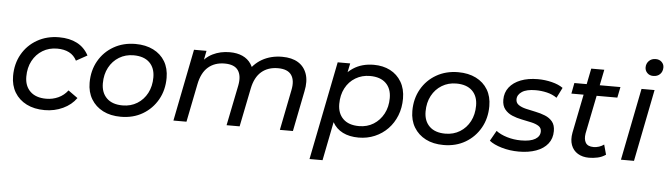

<svg xmlns="http://www.w3.org/2000/svg" viewBox="-54 -985 4888 1407"><g transform="rotate(5 2390.0 -281.5)"><path d="M290 6Q213 6 156.5 -22.5Q100 -51 69 -102.5Q38 -154 38 -223Q38 -313 78 -383.5Q118 -454 189 -494.5Q260 -535 350 -535Q427 -535 482 -506.5Q537 -478 568 -420L487 -375Q467 -414 430.5 -432.5Q394 -451 343 -451Q283 -451 236 -422.5Q189 -394 162 -343.5Q135 -293 135 -227Q135 -158 176.5 -118Q218 -78 294 -78Q341 -78 382.5 -97Q424 -116 452 -153L522 -103Q486 -52 424 -23Q362 6 290 6Z M850 6Q774 6 718.5 -22.5Q663 -51 632 -102.5Q601 -154 601 -223Q601 -313 641 -383.5Q681 -454 751.5 -494.5Q822 -535 912 -535Q987 -535 1043 -507Q1099 -479 1129.5 -428Q1160 -377 1160 -307Q1160 -217 1120 -146.5Q1080 -76 1010.5 -35Q941 6 850 6ZM856 -78Q916 -78 963 -107Q1010 -136 1036.5 -186.5Q1063 -237 1063 -302Q1063 -372 1022 -411.5Q981 -451 905 -451Q846 -451 799 -422.5Q752 -394 725 -343.5Q698 -293 698 -227Q698 -158 739 -118Q780 -78 856 -78Z M1991 -535Q2062 -535 2108 -507Q2154 -479 2172.5 -425.5Q2191 -372 2175 -297L2116 0H2020L2079 -297Q2094 -369 2066.5 -409Q2039 -449 1967 -449Q1894 -449 1846 -408Q1798 -367 1781 -283L1724 0H1628L1688 -297Q1702 -369 1674.5 -409Q1647 -449 1575 -449Q1502 -449 1454 -407.5Q1406 -366 1389 -280L1333 0H1237L1342 -530H1434L1404 -378L1386 -419Q1423 -479 1479.5 -507Q1536 -535 1605 -535Q1659 -535 1699 -517Q1739 -499 1762.5 -463.5Q1786 -428 1790 -378L1738 -388Q1779 -462 1843.5 -498.5Q1908 -535 1991 -535Z M2599 6Q2531 6 2482.5 -18.5Q2434 -43 2408 -89.5Q2382 -136 2382 -202Q2382 -302 2416 -376.5Q2450 -451 2513.5 -493Q2577 -535 2665 -535Q2733 -535 2785.5 -508Q2838 -481 2868.5 -429.5Q2899 -378 2899 -307Q2899 -239 2876.5 -182Q2854 -125 2813.5 -83Q2773 -41 2718 -17.5Q2663 6 2599 6ZM2255 194 2399 -530H2491L2463 -393L2432 -270L2418 -144L2351 194ZM2595 -78Q2655 -78 2701.5 -107Q2748 -136 2775 -186.5Q2802 -237 2802 -302Q2802 -372 2761 -411.5Q2720 -451 2644 -451Q2585 -451 2537.5 -422.5Q2490 -394 2463.5 -343.5Q2437 -293 2437 -227Q2437 -158 2478 -118Q2519 -78 2595 -78Z M3224 6Q3148 6 3092.5 -22.5Q3037 -51 3006 -102.5Q2975 -154 2975 -223Q2975 -313 3015 -383.5Q3055 -454 3125.5 -494.5Q3196 -535 3286 -535Q3361 -535 3417 -507Q3473 -479 3503.5 -428Q3534 -377 3534 -307Q3534 -217 3494 -146.5Q3454 -76 3384.5 -35Q3315 6 3224 6ZM3230 -78Q3290 -78 3337 -107Q3384 -136 3410.5 -186.5Q3437 -237 3437 -302Q3437 -372 3396 -411.5Q3355 -451 3279 -451Q3220 -451 3173 -422.5Q3126 -394 3099 -343.5Q3072 -293 3072 -227Q3072 -158 3113 -118Q3154 -78 3230 -78Z M3778 6Q3711 6 3651.5 -11.5Q3592 -29 3560 -55L3603 -131Q3634 -107 3683.5 -92Q3733 -77 3787 -77Q3856 -77 3891 -98Q3926 -119 3926 -155Q3926 -181 3905 -194.5Q3884 -208 3850.5 -215.5Q3817 -223 3779 -230.5Q3741 -238 3708 -252Q3675 -266 3653.5 -292.5Q3632 -319 3632 -363Q3632 -416 3662 -454.5Q3692 -493 3746 -514Q3800 -535 3872 -535Q3924 -535 3974.5 -522.5Q4025 -510 4057 -487L4019 -411Q3986 -434 3945 -443.5Q3904 -453 3863 -453Q3796 -453 3762 -430.5Q3728 -408 3728 -374Q3728 -348 3749 -333.5Q3770 -319 3803.5 -311Q3837 -303 3874.5 -295.5Q3912 -288 3945.5 -274.5Q3979 -261 4000 -235.5Q4021 -210 4021 -166Q4021 -111 3990.5 -72.5Q3960 -34 3905 -14Q3850 6 3778 6Z M4294 6Q4246 6 4211.5 -15Q4177 -36 4162.5 -75Q4148 -114 4158 -167L4254 -646H4350L4254 -169Q4247 -126 4262.5 -100.5Q4278 -75 4321 -75Q4341 -75 4361 -81.5Q4381 -88 4397 -100L4417 -27Q4390 -8 4357.5 -1Q4325 6 4294 6ZM4125 -451 4140 -530H4479L4463 -451Z M4529 0 4634 -530H4730L4625 0ZM4711 -632Q4684 -632 4667 -649Q4650 -666 4650 -690Q4650 -718 4669 -737.5Q4688 -757 4719 -757Q4746 -757 4763 -740.5Q4780 -724 4780 -701Q4780 -670 4761 -651Q4742 -632 4711 -632Z"/></g></svg>

Font: Montserrat Thin Medium
Style: Italic
Weight: 500
Italic angle: -11.3°
Version: Version 9.000